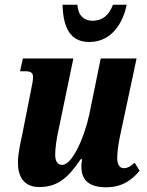

<svg xmlns="http://www.w3.org/2000/svg" viewBox="-20 -784 623 814"><path d="M359 -606C453 -606 502 -687 517 -764H459C441 -716 411 -696 373 -696C336 -696 311 -718 308 -764H245C248 -670 275 -606 359 -606ZM430 10C503 10 543 -26 572 -60L551 -94C534 -79 521 -71 505 -71C488 -71 477 -86 477 -112C477 -142 482 -173 488 -203L559 -536H407L358 -296C336 -196 285 -85 244 -85C223 -85 214 -102 214 -128C214 -155 220 -199 229 -237L291 -536H77L65 -482H84C111 -482 120 -476 120 -457C120 -440 115 -421 109 -389L74 -212C66 -176 56 -130 56 -95C56 -39 78 9 147 9C226 9 271 -33 322 -109H328C326 -98 325 -87 325 -78C325 -30 347 10 430 10Z"/></svg>

Font: Noto Serif Condensed Extra
Style: Italic
Weight: 800
Width: 3
Italic angle: -12°
Designer: Monotype Design Team
Foundry: Monotype Imaging Inc.
Version: Version 1.901